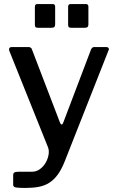

<svg xmlns="http://www.w3.org/2000/svg" viewBox="-20 -762 581 947"><path d="M106 165Q76 165 60.5 163Q45 161 45 150V99Q45 93 50.5 89Q56 85 73 85H138Q159 85 176.5 72.5Q194 60 205 41Q216 22 219.5 1.5Q223 -19 217 -35L26 -511Q23 -518 26 -524Q29 -530 39 -530H121Q127 -530 132 -526.5Q137 -523 138 -517L276 -157Q279 -148 284 -148Q289 -148 293 -160L429 -518Q431 -523 435 -526.5Q439 -530 445 -530H504Q512 -530 515.5 -524.5Q519 -519 515 -513L300 32Q284 73 265 99Q246 125 223 139.5Q200 154 171.5 159.5Q143 165 106 165ZM252 -729V-642Q252 -633 248 -629Q244 -625 233 -625H168Q158 -625 155 -628.5Q152 -632 152 -640V-728Q152 -742 164 -742H240Q252 -742 252 -729ZM416 -729V-642Q416 -633 412 -629Q408 -625 397 -625H332Q322 -625 319 -628.5Q316 -632 316 -640V-728Q316 -742 328 -742H404Q416 -742 416 -729Z"/></svg>

Font: Libre Franklin Medium
Style: Regular
Weight: 500
Designer: Pablo Impallari, Rodrigo Fuenzalida, Nhung Nguyen
Foundry: Impallari Type
Version: Version 3.000